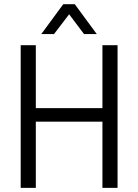

<svg xmlns="http://www.w3.org/2000/svg" viewBox="-20 -909 669 929"><path d="M548.8 -690.4V0H475.6V-320.3H153.3V0H80.1V-690.4H153.3V-385.7H475.6V-690.4ZM286.1 -888.7H341.8L448.2 -744.1H386.7L314.5 -839.8L241.2 -744.1H179.7Z"/></svg>

Font: Dinish
Style: Regular
Weight: 400
Designer: Bert Driehuis
Foundry: Playbeing
Version: Version 3.006; git-39231f3c-release